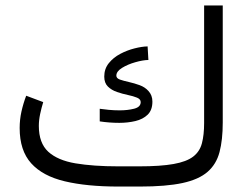

<svg xmlns="http://www.w3.org/2000/svg" viewBox="-20 -685 916 705"><path d="M414.1 -74.2H491.2Q569.8 -74.2 617.4 -82.8Q665 -91.3 689.2 -109.9Q713.4 -128.4 721.4 -158.9Q729.5 -189.5 729.5 -233.4V-665H797.9V-234.9Q797.9 -171.4 786.1 -126.7Q774.4 -82 742.2 -54Q710 -25.9 649.9 -12.9Q589.8 0 493.7 0H414.1Q298.8 0 217.8 -19.3Q136.7 -38.6 94.5 -85.4Q52.2 -132.3 52.2 -214.8Q52.2 -246.1 58.8 -275.6Q65.4 -305.2 76.2 -333.5L138.7 -310.1Q132.3 -289.1 127.4 -266.4Q122.6 -243.7 122.6 -222.7Q122.6 -159.7 157.2 -127.9Q191.9 -96.2 257.3 -85.2Q322.8 -74.2 414.1 -74.2ZM346.2 -285.6Q359.4 -283.7 379.2 -281.7Q398.9 -279.8 419.4 -279.8Q448.7 -279.8 472.7 -285.9Q496.6 -292 496.6 -310.1Q496.6 -320.8 483.2 -326.4Q469.7 -332 449.7 -336.2Q429.7 -340.3 409.7 -347.2Q389.6 -354 376.2 -367.2Q362.8 -380.4 362.8 -403.8Q362.8 -432.1 379.4 -452.9Q396 -473.6 421.4 -487.1Q446.8 -500.5 473.9 -507.3Q501 -514.2 522 -514.6L524.9 -464.8Q504.4 -464.4 476.8 -456.5Q449.2 -448.7 428.2 -435.8Q407.2 -422.9 407.2 -407.2Q407.2 -397.5 420.4 -392.8Q433.6 -388.2 453.4 -383.8Q473.1 -379.4 492.7 -372.3Q512.2 -365.2 524.9 -351.1Q539.6 -335.4 539.6 -312Q539.6 -280.8 522.2 -263.9Q504.9 -247.1 477.1 -240.5Q449.2 -233.9 418 -233.9Q381.8 -233.9 346.2 -239.3Z"/></svg>

Font: Vazirmatn FD NL Light
Style: Regular
Weight: 300
Designer: Saber Rastikerdar
Foundry: Saber Rastikerdar
Version: Version 33.003